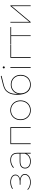

<svg xmlns="http://www.w3.org/2000/svg" viewBox="2025 -2827 805 4895"><g transform="rotate(-90 2427.5 -379.5)"><path d="M230 3Q285 3 333 -15Q381 -33 410 -67.5Q439 -102 439 -147Q439 -206 389 -240.5Q339 -275 250 -275L247 -264Q296 -264 336.5 -279Q377 -294 400.5 -322.5Q424 -351 424 -389Q424 -430 398 -459.5Q372 -489 328 -504.5Q284 -520 232 -520Q138 -520 58 -471L67 -454Q103 -477 144.5 -488.5Q186 -500 226 -501Q300 -503 352 -472.5Q404 -442 404 -387Q404 -337 358 -308Q312 -279 242 -279H165V-260H241Q323 -260 371 -230Q419 -200 419 -147Q419 -111 395.5 -81Q372 -51 330 -33.5Q288 -16 235 -15Q182 -14 131.5 -31.5Q81 -49 46 -84L33 -71Q71 -34 123.5 -15.5Q176 3 230 3Z M959 -123V-140V-338Q959 -419 917.5 -460Q876 -501 795 -501Q739 -501 690.5 -481.5Q642 -462 607 -429L593 -443Q630 -479 683 -499.5Q736 -520 794 -520Q884 -520 931.5 -473.5Q979 -427 979 -339V0H959ZM762 3Q705 3 663.5 -15Q622 -33 600.5 -65.5Q579 -98 579 -142Q579 -204 622.5 -242.5Q666 -281 763 -281H970V-262H762Q678 -262 638.5 -230Q599 -198 599 -143Q599 -84 642 -50Q685 -16 762 -16Q835 -16 884 -49.5Q933 -83 959 -148L969 -135Q947 -71 894 -34Q841 3 762 3Z M1200 -517H1634V0H1614V-506L1622 -498H1212L1220 -506V0H1200Z M2064 3Q1993 3 1935.5 -30.5Q1878 -64 1845.5 -124Q1813 -184 1813 -259Q1813 -334 1845.5 -393.5Q1878 -453 1935.5 -486.5Q1993 -520 2064 -520Q2135 -520 2192.5 -486.5Q2250 -453 2282.5 -393.5Q2315 -334 2315 -259Q2315 -184 2282.5 -124Q2250 -64 2192.5 -30.5Q2135 3 2064 3ZM2064 -16Q2129 -16 2182 -47Q2235 -78 2265 -133.5Q2295 -189 2295 -259Q2295 -329 2265 -384.5Q2235 -440 2182 -470.5Q2129 -501 2064 -501Q1999 -501 1946 -470.5Q1893 -440 1863 -384.5Q1833 -329 1833 -259Q1833 -189 1863 -133.5Q1893 -78 1946 -47Q1999 -16 2064 -16Z M2713 3Q2592 3 2525.5 -86Q2459 -175 2459 -339Q2459 -475 2501 -552Q2543 -629 2596 -659Q2649 -689 2713 -705L2937 -762L2942 -742L2724 -688Q2723 -688 2722 -687.5Q2721 -687 2719 -687Q2656 -672 2606 -643.5Q2556 -615 2517.5 -541Q2479 -467 2479 -336Q2479 -328 2479 -320.5Q2479 -313 2480 -306Q2480 -303 2486 -265L2474 -259Q2474 -330 2505.5 -386.5Q2537 -443 2593 -475Q2649 -507 2720 -507Q2791 -507 2847 -475Q2903 -443 2934.5 -386Q2966 -329 2966 -255Q2966 -181 2934.5 -122Q2903 -63 2845.5 -30Q2788 3 2713 3ZM2720 -16Q2785 -16 2836.5 -47Q2888 -78 2917 -132.5Q2946 -187 2946 -255Q2946 -323 2917 -376Q2888 -429 2836.5 -458.5Q2785 -488 2720 -488Q2655 -488 2603.5 -458.5Q2552 -429 2523 -376Q2494 -323 2494 -255Q2494 -187 2523 -132.5Q2552 -78 2603.5 -47Q2655 -16 2720 -16Z M3147 -517H3167V0H3147ZM3157 -660Q3146 -660 3138.5 -668Q3131 -676 3131 -686Q3131 -697 3138.5 -704.5Q3146 -712 3157 -712Q3167 -712 3175 -704.5Q3183 -697 3183 -686Q3183 -676 3175 -668Q3167 -660 3157 -660Z M3401 -517H3737V-498H3413L3421 -506V0H3401Z M3955 -506 3963 -498H3745V-517H4185V-498H3967L3975 -506V0H3955Z M4298 -517H4318V-34L4722 -517H4738V0H4718V-483L4314 0H4298Z"/></g></svg>

Font: Montserrat
Style: Regular
Weight: 400
Designer: Julieta Ulanovsky
Foundry: Julieta Ulanovsky
Version: Version 8.000